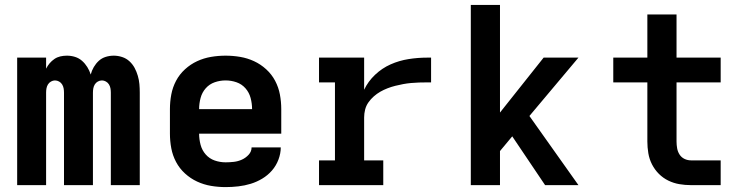

<svg xmlns="http://www.w3.org/2000/svg" viewBox="-20 -755 3040 783"><path d="M50 0V-520H168V-475Q174 -487 182.5 -497Q191 -507 202 -514.5Q213 -522 226 -525Q239 -528 253 -528Q270 -528 286 -523Q302 -518 314.5 -507Q327 -496 336 -481.5Q345 -467 350 -451Q354 -467 362.5 -481.5Q371 -496 383 -507Q395 -518 411 -523Q427 -528 444 -528Q461 -528 478 -522.5Q495 -517 508 -505Q521 -493 529 -478Q537 -463 542 -446Q547 -429 548.5 -412Q550 -395 550 -377V0H432V-377Q432 -386 430.5 -394.5Q429 -403 424.5 -410.5Q420 -418 412 -422.5Q404 -427 396 -427Q387 -427 379 -422.5Q371 -418 366.5 -410.5Q362 -403 360.5 -394.5Q359 -386 359 -377V0H241V-377Q241 -386 239.5 -394.5Q238 -403 233.5 -410.5Q229 -418 221 -422.5Q213 -427 204 -427Q196 -427 188 -422.5Q180 -418 175.5 -410.5Q171 -403 169.5 -394.5Q168 -386 168 -377V0Z M900 8Q870 8 840.5 3Q811 -2 784 -14.5Q757 -27 734.5 -47.5Q712 -68 698 -94.5Q684 -121 678.5 -150.5Q673 -180 673 -210V-310Q673 -340 678.5 -369.5Q684 -399 698 -425.5Q712 -452 734.5 -472.5Q757 -493 784 -505.5Q811 -518 840.5 -523Q870 -528 900 -528Q930 -528 959.5 -523Q989 -518 1016 -505.5Q1043 -493 1065.5 -472.5Q1088 -452 1102 -425.5Q1116 -399 1121.5 -369.5Q1127 -340 1127 -310V-210H792Q792 -187 798 -164.5Q804 -142 819 -125Q834 -108 855.5 -100.5Q877 -93 900 -93Q917 -93 934 -95Q951 -97 966.5 -104Q982 -111 994 -124Q1006 -137 1006 -154H1125Q1125 -129 1115.5 -104Q1106 -79 1089 -59.5Q1072 -40 1049.5 -26.5Q1027 -13 1002.5 -5.5Q978 2 952 5Q926 8 900 8ZM792 -310H1008Q1008 -333 1002 -355.5Q996 -378 981 -395Q966 -412 944.5 -419.5Q923 -427 900 -427Q877 -427 855.5 -419.5Q834 -412 819 -395Q804 -378 798 -355.5Q792 -333 792 -310Z M1281 0V-101H1346V-419H1281V-520H1465V-389Q1481 -423 1509.5 -450Q1538 -477 1573 -492.5Q1608 -508 1646 -514Q1684 -520 1722 -520H1738V-419H1722Q1706 -419 1689.5 -418.5Q1673 -418 1656.5 -416.5Q1640 -415 1624 -412Q1608 -409 1592 -405Q1576 -401 1560.5 -395Q1545 -389 1531 -381Q1517 -373 1504.5 -362Q1492 -351 1482.5 -337.5Q1473 -324 1469 -308Q1465 -292 1465 -276V-101H1543V0Z M2203 0 2069 -199 2019 -139V0H1900V-735H2019V-296L2197 -520H2339L2139 -282L2339 0Z M2919 0H2798Q2774 0 2750.5 -4Q2727 -8 2705.5 -18.5Q2684 -29 2667 -46Q2650 -63 2639 -84.5Q2628 -106 2624 -130Q2620 -154 2620 -178V-419H2481V-520H2620V-696H2739V-520H2919V-419H2739V-178Q2739 -164 2741.5 -150Q2744 -136 2751.5 -124.5Q2759 -113 2771.5 -107Q2784 -101 2798 -101H2919Z"/></svg>

Font: R Plex Mono
Style: Bold
Weight: 700
Monospace: yes
Designer: Belleve Invis
Foundry: Belleve Invis
Version: Version 31.8.0